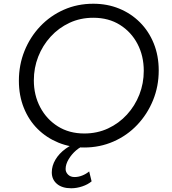

<svg xmlns="http://www.w3.org/2000/svg" viewBox="-20 -777 921 1027"><path d="M430 12Q356 12 292.5 -14Q229 -40 181.5 -87Q134 -134 107.5 -200Q81 -266 81 -345Q81 -430 111 -504.5Q141 -579 195 -636Q249 -693 321.5 -725Q394 -757 479 -757Q554 -757 617.5 -731Q681 -705 728.5 -657.5Q776 -610 802.5 -544.5Q829 -479 829 -400Q829 -315 798.5 -240.5Q768 -166 714 -109Q660 -52 587 -20Q514 12 430 12ZM431 -63Q500 -63 558 -90Q616 -117 659 -164Q702 -211 725.5 -271Q749 -331 749 -398Q749 -478 715.5 -542Q682 -606 621.5 -644Q561 -682 479 -682Q410 -682 352 -655Q294 -628 251 -581Q208 -534 184.5 -474Q161 -414 161 -347Q161 -268 195 -203.5Q229 -139 289.5 -101Q350 -63 431 -63ZM361 230Q312 230 284.5 206.5Q257 183 257 145Q257 110 276.5 77Q296 44 331 18.5Q366 -7 410 -20H441L438 0Q412 6 387.5 27Q363 48 347 75Q331 102 331 127Q331 144 344 157Q357 170 379 170Q399 170 419.5 162Q440 154 457 140L470 193Q450 210 420 220Q390 230 361 230Z"/></svg>

Font: Plus Jakarta Sans
Style: Italic
Weight: 400
Italic angle: -8°
Designer: Gumpita Rahayu
Foundry: Tokotype
Version: Version 2.006